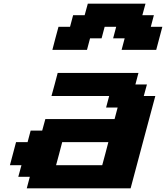

<svg xmlns="http://www.w3.org/2000/svg" viewBox="-20 -1020 899 1040"><path d="M125 0H687.5Q709.5 -83 754.2 -250Q798.8 -417 821.3 -500H758.8L775.9 -562.5H713.4L730 -625H292.5Q287.1 -604 275.9 -562.3Q264.6 -520.5 258.8 -500H571.3L554.7 -437.5H617.2L600.6 -375H225.6L208.5 -312.5H146L129.4 -250H66.9Q61.5 -229 50.3 -187.3Q39.1 -145.5 33.7 -125H96.2L79.1 -62.5H141.6ZM533.7 -125H283.7Q289.6 -145.5 300.5 -187.3Q311.5 -229 316.9 -250H566.9Q561.5 -229 550.5 -187.3Q539.6 -145.5 533.7 -125ZM638.7 -750H826.2Q831.5 -770.5 842.8 -812.5Q854 -854.5 859.4 -875H796.9L813.5 -937.5H751L768.1 -1000H455.6L438.5 -937.5H376L359.4 -875H296.9Q291 -854 280 -812.5Q269 -771 263.7 -750H451.2L467.8 -812.5H530.3L546.9 -875H609.4L592.8 -812.5H655.3Z"/></svg>

Font: Faithful 32x
Style: SemiboldOblique
Weight: 400
Foundry: Faithful Resource Pack
Version: Version 1.0; January 27, 2023